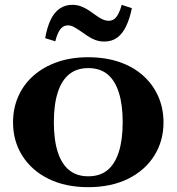

<svg xmlns="http://www.w3.org/2000/svg" viewBox="-20 -765 731 795"><path d="M657 -258Q657 -181 618.5 -120Q580 -59 510 -24.5Q440 10 345 10Q251 10 181 -24.5Q111 -59 72.5 -120Q34 -181 34 -258Q34 -317 56 -366.5Q78 -416 119 -452Q160 -488 217 -508Q274 -528 345 -528Q416 -528 473.5 -508.5Q531 -489 572 -452.5Q613 -416 635 -366.5Q657 -317 657 -258ZM203 -259Q203 -186 219 -136Q235 -86 266.5 -60.5Q298 -35 345 -35Q394 -35 425 -60.5Q456 -86 472 -136Q488 -186 488 -259Q488 -332 472 -382Q456 -432 425 -457.5Q394 -483 345 -483Q298 -483 266.5 -457.5Q235 -432 219 -382Q203 -332 203 -259ZM412 -593Q392 -593 374.5 -599.5Q357 -606 342 -616.5Q327 -627 313 -636.5Q299 -646 286.5 -653Q274 -660 261 -660Q242 -660 229.5 -643.5Q217 -627 209 -594L167 -607Q175 -652 189.5 -682.5Q204 -713 226.5 -729Q249 -745 280 -745Q299 -745 316 -738.5Q333 -732 348 -722Q363 -712 376.5 -702Q390 -692 403.5 -685.5Q417 -679 430 -679Q444 -679 453.5 -686.5Q463 -694 470.5 -708.5Q478 -723 484 -745L526 -731Q517 -687 502 -656Q487 -625 465 -609Q443 -593 412 -593Z"/></svg>

Font: Roboto Serif 120pt Expanded SemiBold
Style: Regular
Weight: 600
Width: 7
Designer: Greg Gazdowicz
Foundry: Commercial Type
Version: Version 1.008